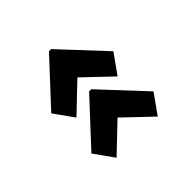

<svg xmlns="http://www.w3.org/2000/svg" viewBox="-63 -790 1062 1062"><g transform="rotate(45 468.0 -259.0)"><path d="M675 -16 423 -250V-267L675 -502L790 -420L606 -227V-291L790 -98ZM361 -16 109 -250V-267L361 -502L476 -420L292 -227V-291L476 -98Z"/></g></svg>

Font: Lexend Zetta ExtraBold
Style: Regular
Weight: 800
Designer: Bonnie Shaver-Troup, Thomas Jockin
Foundry: Lexend
Version: Version 1.007